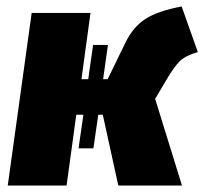

<svg xmlns="http://www.w3.org/2000/svg" viewBox="-20 -574 632 594"><path d="M460 -268 543 0H346L298 -219H284L269 -115H223L238 -219H216L186 0H4L78 -534H260L232 -329H253L268 -435H314L299 -329H313L368 -442Q392 -491 430 -515.5Q468 -540 542 -554L592 -413Q554 -402 536.5 -385Q519 -368 496 -329Z"/></svg>

Font: Fira Sans Black
Style: Italic
Weight: 900
Italic angle: -8°
Designer: Carrois Corporate & Edenspiekermann AG
Foundry: Carrois Corporate GbR & Edenspiekermann AG
Version: Version 4.203